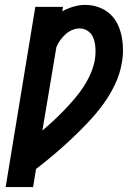

<svg xmlns="http://www.w3.org/2000/svg" viewBox="-20 -763 540 783"><path d="M3 0 124 -735H237L234 -717Q256 -729 280 -736Q304 -743 328 -743Q355 -743 381 -734Q407 -725 426.5 -708Q446 -691 458 -667.5Q470 -644 475.5 -617.5Q481 -591 481.5 -563Q482 -535 477 -508Q470 -464 450 -421Q430 -378 402 -339.5Q374 -301 341 -266Q308 -231 273 -198Q238 -165 201.5 -134Q165 -103 127 -74L115 0ZM153 -231Q177 -251 199.5 -272Q222 -293 243.5 -315.5Q265 -338 285 -361.5Q305 -385 321.5 -410.5Q338 -436 350 -464Q362 -492 367 -520Q369 -534 369.5 -548Q370 -562 368.5 -575.5Q367 -589 363 -602Q359 -615 351 -625Q343 -635 330.5 -641Q318 -647 304 -647Q289 -647 274 -640.5Q259 -634 247 -623Q235 -612 225.5 -599Q216 -586 210 -571Z"/></svg>

Font: Iosevka Curly Oblique
Style: Bold
Weight: 700
Italic angle: -9°
Monospace: yes
Designer: Belleve Invis
Foundry: Belleve Invis
Version: Version 11.1.0; ttfautohint (v1.8.3)